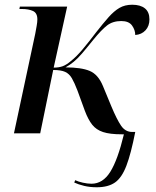

<svg xmlns="http://www.w3.org/2000/svg" viewBox="-20 -564 660 812"><path d="M389 228Q360 228 335.5 222Q311 216 294 208L298 198Q310 204 330 208.5Q350 213 367 213Q415 213 446.5 162.5Q478 112 504 4H495Q445 4 416 -5.5Q387 -15 370 -36.5Q353 -58 339 -95L308 -180Q295 -214 284 -233Q273 -252 255.5 -260Q238 -268 205 -268L150 0H39L129 -421Q132 -437 135 -454Q138 -471 138 -482Q138 -509 119.5 -517.5Q101 -526 72 -526H62L64 -536H264L207 -278Q228 -278 244 -283.5Q260 -289 280 -306Q303 -324 329.5 -355.5Q356 -387 387 -428Q416 -465 439 -491Q462 -517 485 -530.5Q508 -544 539 -544Q574 -544 593 -528.5Q612 -513 612 -482Q612 -454 595.5 -436Q579 -418 552 -416Q552 -437 538.5 -456Q525 -475 493 -475Q457 -475 433 -456.5Q409 -438 374 -395Q346 -360 327 -338Q308 -316 291.5 -302.5Q275 -289 257 -279Q324 -279 359.5 -264Q395 -249 415 -201L451 -114Q474 -59 492 -32.5Q510 -6 539 -6H552Q534 86 514.5 137Q495 188 466 208Q437 228 389 228Z"/></svg>

Font: Noto Serif Display Medium
Style: Italic
Weight: 500
Italic angle: -12°
Designer: Monotype Design Team
Foundry: Monotype Imaging Inc.
Version: Version 2.009